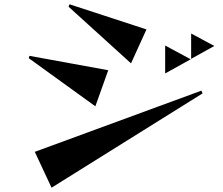

<svg xmlns="http://www.w3.org/2000/svg" viewBox="-20 -793 1040 894"><path d="M142 -86 918 -371 923 -358 220 81ZM117 -533 484 -466 424 -298 114 -522ZM304 -773 662 -656 590 -498 299 -762ZM749 -581 868 -517 749 -451ZM870 -637 978 -579 870 -519Z"/></svg>

Font: Tiejili SC
Style: Regular
Weight: 400
Designer: Buernia
Foundry: Ershou Xiaoxi Press
Version: Version 1.100